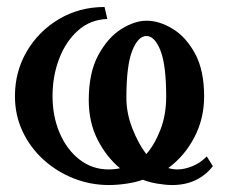

<svg xmlns="http://www.w3.org/2000/svg" viewBox="-20 -514 644 546"><path d="M288.6 -32.2Q307.1 -32.2 321.3 -35.6Q282.7 -67.4 257.6 -116.7Q232.4 -166 232.4 -229.5Q232.4 -307.1 259.5 -357.2Q286.6 -407.2 324.7 -431.2Q362.8 -455.1 396.5 -455.1Q433.1 -455.1 470.9 -432.1Q508.8 -409.2 534.7 -361.6Q560.5 -314 560.5 -239.7Q560.5 -177.2 533 -124Q505.4 -70.8 458.5 -36.1Q471.7 -32.2 484.9 -32.2Q504.4 -32.2 527.3 -41.5Q550.3 -50.8 567.9 -69.3L585.4 -41.5Q543 12.2 469.7 12.2Q451.7 12.2 428 8.3Q404.3 4.4 386.2 -2.9Q366.2 4.4 339.6 8.3Q313 12.2 290 12.2Q237.3 12.2 189.2 -6.8Q141.1 -25.9 103.5 -60.1Q65.9 -94.2 44.2 -140.4Q22.5 -186.5 22.5 -240.7Q22.5 -310.5 56.4 -368.2Q90.3 -425.8 148.2 -460Q206.1 -494.1 277.3 -494.1L285.2 -460Q237.3 -458.5 202.4 -427.7Q167.5 -397 148.4 -347.4Q129.4 -297.9 129.4 -240.7Q129.4 -183.1 149.7 -135.7Q169.9 -88.4 206.1 -60.3Q242.2 -32.2 288.6 -32.2ZM452.6 -239.3Q452.6 -329.1 436.3 -370.4Q419.9 -411.6 396.5 -411.6Q372.6 -411.6 356 -369.6Q339.4 -327.6 339.4 -235.8Q339.4 -192.4 356.2 -149.2Q373 -106 396 -75.7Q419.9 -103 436.3 -145.3Q452.6 -187.5 452.6 -239.3Z"/></svg>

Font: Charis
Style: Regular
Weight: 400
Designer: Walt Agee, Miriam Martin, Annie Olsen, Victor Gaultney, Lorna Priest, Alan Ward, Bob Hallissy, Martin Hosken, Sharon Cor
Foundry: SIL Global
Version: Version 7.000